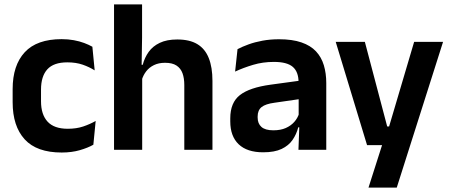

<svg xmlns="http://www.w3.org/2000/svg" viewBox="-20 -681 2048 873"><path d="M260.5 12.5Q147 12.5 92.2 -47.5Q37.5 -107.5 37.5 -216V-276Q37.5 -384 92.5 -443.5Q147.5 -503 260.5 -503Q290 -503 315.8 -498.2Q341.5 -493.5 362.8 -485.5Q384 -477.5 400 -468.5L410.5 -361Q386 -376.5 355.8 -387Q325.5 -397.5 286 -397.5Q224 -397.5 195.2 -365.8Q166.5 -334 166.5 -273.5V-220.5Q166.5 -160.5 196.2 -128Q226 -95.5 288 -95.5Q327.5 -95.5 358 -105.8Q388.5 -116 415 -131L404.5 -23Q380 -9 343 1.8Q306 12.5 260.5 12.5Z M818 0V-294.5Q818 -325.5 809.8 -348Q801.5 -370.5 782.5 -383Q763.5 -395.5 730.5 -395.5Q701.5 -395.5 680 -385Q658.5 -374.5 644.8 -356.8Q631 -339 624.5 -316.5L598.5 -386.5H629Q637.5 -419 656 -445Q674.5 -471 706.5 -486.2Q738.5 -501.5 786 -501.5Q842.5 -501.5 877.5 -480.2Q912.5 -459 929.2 -417Q946 -375 946 -313V0ZM498.5 0V-661H626V-510L623.5 -357.5L626.5 -348V0Z M1337 0 1341.5 -120 1338 -131V-284.5L1337.5 -306.5Q1337.5 -354.5 1311.2 -377Q1285 -399.5 1225.5 -399.5Q1175 -399.5 1130.8 -386.2Q1086.5 -373 1049 -355.5L1060 -457.5Q1082 -469 1110.2 -479.2Q1138.5 -489.5 1173.5 -496Q1208.5 -502.5 1249 -502.5Q1309 -502.5 1350.5 -488.2Q1392 -474 1416.8 -447.5Q1441.5 -421 1452.5 -384.2Q1463.5 -347.5 1463.5 -303V0ZM1176.5 11.5Q1103.5 11.5 1065.2 -25Q1027 -61.5 1027 -129V-143Q1027 -214.5 1071 -248.8Q1115 -283 1210.5 -296L1349.5 -315L1357 -232.5L1229 -214Q1187 -208.5 1169.2 -194Q1151.5 -179.5 1151.5 -151.5V-146.5Q1151.5 -119 1168.8 -103.8Q1186 -88.5 1223 -88.5Q1256 -88.5 1279.5 -99Q1303 -109.5 1318.2 -126.8Q1333.5 -144 1340 -165.5L1358 -102H1336Q1328 -70.5 1310.2 -44.8Q1292.5 -19 1260.5 -3.8Q1228.5 11.5 1176.5 11.5Z M1809 -106 1740.5 -76.5 1863 -490.5H1994.5L1784 172H1655.5L1732.5 -69L1792 -21H1649L1506.5 -490.5H1639L1740.5 -106Z"/></svg>

Font: Anek Odia Medium SemiBold
Style: Regular
Weight: 600
Version: Version 1.003